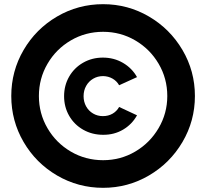

<svg xmlns="http://www.w3.org/2000/svg" viewBox="-20 -816 990 923"><path d="M34.2 -354.5Q34.2 -474.1 93.5 -575.7Q152.8 -677.2 254.4 -736.6Q356 -795.9 475.6 -795.9Q594.7 -795.9 696 -736.6Q797.4 -677.2 857.2 -575.7Q917 -474.1 917 -354.5Q917 -234.9 857.2 -133.3Q797.4 -31.7 696 27.6Q594.7 86.9 475.6 86.9Q356 86.9 254.4 27.6Q152.8 -31.7 93.5 -133.3Q34.2 -234.9 34.2 -354.5ZM784.2 -354.5Q784.2 -438.5 742.7 -509.3Q701.2 -580.1 630.4 -621.6Q559.6 -663.1 475.6 -663.1Q391.1 -663.1 320.3 -621.6Q249.5 -580.1 208.3 -509.3Q167 -438.5 167 -354.5Q167 -270.5 208.3 -199.7Q249.5 -128.9 320.3 -87.4Q391.1 -45.9 475.6 -45.9Q559.6 -45.9 630.1 -87.4Q700.7 -128.9 742.4 -200Q784.2 -271 784.2 -354.5ZM288.1 -353.5Q288.1 -405.3 312.5 -447.8Q336.9 -490.2 379.6 -514.6Q422.4 -539.1 474.6 -539.1Q527.8 -539.1 571.3 -513.7Q614.7 -488.3 638.7 -445.3L552.7 -406.2Q541 -426.8 520.8 -438.2Q500.5 -449.7 475.6 -450.2Q449.2 -450.2 427.7 -437.5Q406.2 -424.8 394 -402.8Q381.8 -380.9 381.8 -353.5Q381.8 -326.7 394 -304.7Q406.2 -282.7 427.5 -270.3Q448.7 -257.8 474.6 -257.8Q500.5 -257.8 520.8 -269.3Q541 -280.8 552.7 -301.8L638.7 -261.7Q614.7 -218.3 571.8 -192.9Q528.8 -167.5 475.6 -168Q422.9 -168 379.9 -192.4Q336.9 -216.8 312.5 -259.3Q288.1 -301.8 288.1 -353.5Z"/></svg>

Font: Wanted Sans Black
Style: Regular
Weight: 900
Designer: Original Design by Kil Hyung-jin and Kang Hanbin, Wanted Lab, Inc; Hangeul from Source Han Sans by Jang Soo-young and Ka
Foundry: Wanted Lab, Inc.
Version: Version 1.003